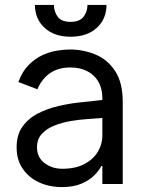

<svg xmlns="http://www.w3.org/2000/svg" viewBox="-20 -756 598 789"><path d="M400.6 0V-73.9H396.3Q387.8 -56.1 367.9 -35.9Q348 -15.6 315 -1.4Q282 12.8 234.4 12.8Q182.5 12.8 140.3 -6.7Q98 -26.3 73.2 -62.9Q48.3 -99.4 48.3 -150.6Q48.3 -202.4 72.8 -236.3Q97.3 -270.2 136.5 -290.1Q175.8 -310 220.3 -320.3Q264.9 -330.6 306.1 -335Q347.3 -339.5 375 -342.3L400.6 -345.2V-352.3Q400.6 -410.9 364.9 -444.8Q329.2 -478.7 268.5 -478.7Q172.9 -478.7 133.5 -389.2L55.4 -419Q71.7 -463.1 98.5 -489.7Q125.4 -516.3 155.9 -530Q186.4 -543.7 215.7 -548.1Q245 -552.6 267 -552.6Q322.4 -552.6 372.2 -532Q421.9 -511.4 453.1 -464.1Q484.4 -416.9 484.4 -336.6V0ZM400.6 -271.3 383.5 -269.9Q366.8 -268.5 336.6 -266.5Q306.5 -264.6 271.3 -258.7Q236.2 -252.8 204.4 -240.4Q172.6 -228 152.3 -206.3Q132.1 -184.7 132.1 -150.6Q132.1 -109 163.2 -85.8Q194.2 -62.5 235.8 -62.5Q290.5 -62.5 327.1 -82Q363.6 -101.6 382.1 -132.5Q400.6 -163.4 400.6 -197.4ZM339.5 -735.8H417.6Q417.6 -678.3 377.8 -641.7Q338.1 -605.1 269.9 -605.1Q202.8 -605.1 163.2 -641.7Q123.6 -678.3 123.6 -735.8H201.7Q201.7 -708.1 217.2 -687.1Q232.6 -666.2 269.9 -666.2Q307.2 -666.2 323.3 -687.1Q339.5 -708.1 339.5 -735.8Z"/></svg>

Font: Inter UI
Style: Regular
Weight: 400
Designer: Rasmus Andersson
Foundry: rsms
Version: Version 2.2